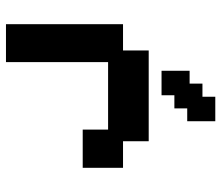

<svg xmlns="http://www.w3.org/2000/svg" viewBox="-69 -661 741 643"><g transform="rotate(90 301.5 -339.5)"><path d="M61 11V-381H149V-467H453V-381H542V-246H414V-331H188V11ZM217 -510V-604H260V-647H304V-690H386V-596H343V-553H299V-510Z"/></g></svg>

Font: Pixelify Sans
Style: Bold
Weight: 700
Designer: Stefie Justprince
Foundry: Typecalism Foundryline
Version: Version 1.000